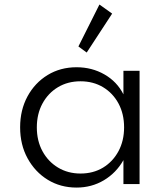

<svg xmlns="http://www.w3.org/2000/svg" viewBox="-20 -832 758 868"><path d="M326 16Q394 16 449.5 -17Q505 -50 538 -108V0H611V-512H538V-405.5Q509 -463 452.2 -495.5Q395.5 -528 326 -528Q253 -528 195.2 -492.8Q137.5 -457.5 104.2 -396Q71 -334.5 71 -256.5Q71 -177.5 104.8 -116Q138.5 -54.5 196 -19.2Q253.5 16 326 16ZM344 -47.5Q287 -47.5 242.2 -74.5Q197.5 -101.5 172 -148.5Q146.5 -195.5 146.5 -256Q146.5 -317 172 -364Q197.5 -411 242 -437.8Q286.5 -464.5 344 -464.5Q401.5 -464.5 446 -437.8Q490.5 -411 515.8 -364Q541 -317 541 -256Q541 -195.5 515.5 -148.2Q490 -101 445.8 -74.2Q401.5 -47.5 344 -47.5ZM372 -594.5 487 -770.5 429.5 -811.5 334.5 -622Z"/></svg>

Font: Spartan
Style: Regular
Weight: 400
Designer: Matt Bailey, Mirko Velimirovic
Foundry: Matt Bailey
Version: Version 1.003; ttfautohint (v1.8.3)